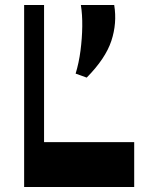

<svg xmlns="http://www.w3.org/2000/svg" viewBox="-20 -750 577 770"><path d="M76.8 0V-730H156.7V0ZM110 0V-180H518.2V0ZM327.7 -438.8 283.3 -454.8Q296.5 -497.8 302.9 -547.4Q309.3 -597 309.9 -644.5Q310.5 -692 304.3 -730H438Q450 -657 426.5 -586Q403 -515 327.7 -438.8Z"/></svg>

Font: Savate ExtraLight
Style: Regular
Weight: 200
Designer: Max Esnée
Foundry: Plomb Type
Version: Version 2.000